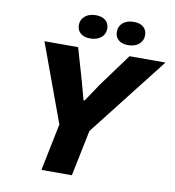

<svg xmlns="http://www.w3.org/2000/svg" viewBox="-98 -1013 1005 1100"><g transform="rotate(10 405.0 -463.5)"><path d="M273 -274 106 -729H302L357 -539L385 -435H392L461 -538L601 -729H810L449 -267L394 0H217ZM505 -855Q505 -887 528.5 -907Q552 -927 592 -927Q628 -927 648 -909.5Q668 -892 668 -862Q668 -830 644 -810Q620 -790 581 -790Q545 -790 525 -807.5Q505 -825 505 -855ZM284 -855Q284 -887 308 -907Q332 -927 371 -927Q407 -927 427.5 -909.5Q448 -892 448 -862Q448 -830 424 -810Q400 -790 361 -790Q325 -790 304.5 -807.5Q284 -825 284 -855Z"/></g></svg>

Font: Mona Sans ExtraBold
Style: Italic
Weight: 800
Italic angle: -11.7°
Designer: Deni Anggara
Foundry: GitHub
Version: Version 2.000